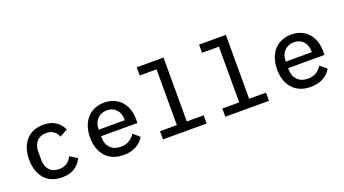

<svg xmlns="http://www.w3.org/2000/svg" viewBox="-58 -1290 3315 1852"><g transform="rotate(-20 1600.0 -364.0)"><path d="M96 -258Q96 -382 160.5 -455Q225 -528 338 -528Q413 -528 462.5 -495.5Q512 -463 537 -407L456 -363Q442 -401 412.5 -422Q383 -443 338 -443Q275 -443 240 -404Q205 -365 205 -301V-215Q205 -150 240 -111.5Q275 -73 340 -73Q429 -73 470 -157L545 -110Q520 -54 468 -21Q416 12 339 12Q225 12 160.5 -61Q96 -134 96 -258Z M721 -257Q721 -339 751 -400.5Q781 -462 836 -495Q891 -528 963 -528Q1034 -528 1087.5 -496Q1141 -464 1170 -406Q1199 -348 1199 -273V-233H826V-214Q826 -151 865.5 -111.5Q905 -72 972 -72Q1021 -72 1057.5 -93.5Q1094 -115 1116 -153L1182 -98Q1155 -48 1101 -18Q1047 12 971 12Q854 12 787.5 -60.5Q721 -133 721 -257ZM1093 -300V-310Q1093 -372 1057 -410.5Q1021 -449 963 -449Q903 -449 864.5 -409.5Q826 -370 826 -308V-300Z M1376 -84H1549V-656H1376V-740H1651V-84H1824V0H1376Z M2016 -84H2189V-656H2016V-740H2291V-84H2464V0H2016Z M2641 -257Q2641 -339 2671 -400.5Q2701 -462 2756 -495Q2811 -528 2883 -528Q2954 -528 3007.5 -496Q3061 -464 3090 -406Q3119 -348 3119 -273V-233H2746V-214Q2746 -151 2785.5 -111.5Q2825 -72 2892 -72Q2941 -72 2977.5 -93.5Q3014 -115 3036 -153L3102 -98Q3075 -48 3021 -18Q2967 12 2891 12Q2774 12 2707.5 -60.5Q2641 -133 2641 -257ZM3013 -300V-310Q3013 -372 2977 -410.5Q2941 -449 2883 -449Q2823 -449 2784.5 -409.5Q2746 -370 2746 -308V-300Z"/></g></svg>

Font: Writer Medium
Style: Regular
Weight: 500
Monospace: yes
Designer: Mike Abbink, Paul van der Laan, Pieter van Rosmalen
Foundry: Bold Monday
Version: Version 2.001 2020